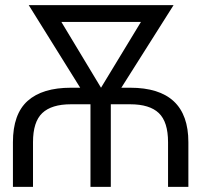

<svg xmlns="http://www.w3.org/2000/svg" viewBox="-20 -727 781 747"><path d="M255.9 -385.7H292L91.8 -707H655.3L452.1 -385.7H486.3Q712.9 -385.7 712.9 -173.8V0H633.8V-173.8Q633.8 -252.9 597.9 -287.1Q562 -321.3 486.3 -321.3H411.1V0H332V-321.3H255.9Q180.7 -321.3 144.5 -287.1Q108.4 -252.9 108.4 -173.8V0H30.3V-173.8Q30.3 -283.2 87.6 -334.5Q145 -385.7 255.9 -385.7ZM373 -385.7 528.3 -641.6H218.8Z"/></svg>

Font: Pretendard GOV Light
Style: Regular
Weight: 300
Designer: Base glyphs from Inter by Rasmus Andersson; Hangeul glyphs from Noto Sans CJK(Source Han Sans) by Jang Soo-young and Kan
Foundry: Kil Hyung-jin
Version: Version 1.309